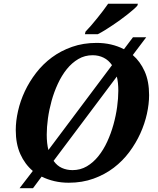

<svg xmlns="http://www.w3.org/2000/svg" viewBox="-20 -951 832 1011"><path d="M63 -266.1Q63 -314 75 -366.7Q86.9 -419.4 110.8 -470.5Q134.8 -521.5 170.4 -567.6Q206.1 -613.8 253.2 -648.7Q300.3 -683.6 359.4 -704.3Q418.5 -725.1 488.8 -725.1Q567.9 -725.1 632.8 -691.9L680.2 -754.9H750L679.2 -661.1Q718.3 -627.4 741.7 -575.2Q765.1 -522.9 765.1 -450.2Q765.1 -404.3 753.7 -352.1Q742.2 -299.8 719 -248.5Q695.8 -197.3 660.9 -150.4Q626 -103.5 578.9 -67.6Q531.7 -31.7 472.4 -10.3Q413.1 11.2 341.8 11.2Q302.2 11.2 266.6 2.9Q231 -5.4 199.2 -21L153.8 40H83L152.8 -50.8Q110.8 -86.4 86.9 -139.9Q63 -193.4 63 -266.1ZM226.1 -242.2Q226.1 -195.3 234.9 -161.1L569.8 -607.9Q551.8 -634.3 525.6 -647.2Q499.5 -660.2 467.8 -660.2Q426.3 -660.2 392.3 -640.1Q358.4 -620.1 331.5 -586.7Q304.7 -553.2 284.7 -510Q264.6 -466.8 251.7 -420.2Q238.8 -373.5 232.4 -327.4Q226.1 -281.2 226.1 -242.2ZM603 -473.1Q603 -494.1 601.1 -513.2Q599.1 -532.2 595.2 -547.9L262.2 -104Q280.3 -78.1 305.9 -66.7Q331.5 -55.2 361.8 -55.2Q403.3 -55.2 437.3 -75.2Q471.2 -95.2 498 -128.7Q524.9 -162.1 544.7 -205.3Q564.5 -248.5 577.4 -294.9Q590.3 -341.3 596.7 -387.5Q603 -433.6 603 -473.1ZM430.2 -784.2Q443.8 -798.3 460 -816.9Q476.1 -835.4 491.9 -855.2Q507.8 -875 522.7 -894.5Q537.6 -914.1 549.3 -931.2H706.1L703.1 -920.9Q695.3 -912.1 681.6 -900.1Q668 -888.2 650.6 -874.5Q633.3 -860.8 613.5 -846.4Q593.8 -832 573.2 -818.4Q552.7 -804.7 532.7 -792.2Q512.7 -779.8 495.1 -771H427.2Z"/></svg>

Font: Droid Serif
Style: Bold Italic
Weight: 700
Italic angle: -12°
Designer: Monotype Design team
Foundry: Monotype Imaging Inc.
Version: Version 1.03